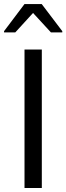

<svg xmlns="http://www.w3.org/2000/svg" viewBox="-22 -934 329 954"><path d="M99.8 0V-688H185.8V0ZM-1.9 -773V-779.1L99.7 -913.8H185.3L287.5 -779.1V-773H231.1L142.2 -869.6L53.9 -773Z"/></svg>

Font: Saira Thin
Style: Regular
Weight: 100
Designer: Hector Gatti with collaboration of the Omnibus-Type team
Foundry: Omnibus-Type
Version: Version 1.101